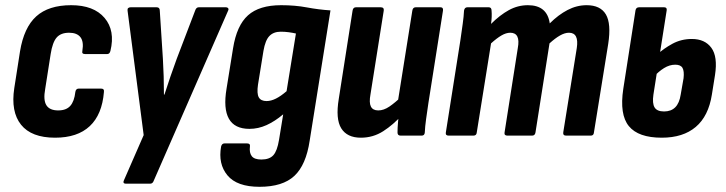

<svg xmlns="http://www.w3.org/2000/svg" viewBox="-20 -522 2796 739"><path d="M192 8Q101 8 61 -42Q21 -92 35 -183L57 -324Q72 -416 119.5 -459Q167 -502 254 -502Q341 -502 382.5 -453Q424 -404 405 -326Q402 -314 393 -314H307Q294 -314 297 -326Q303 -362 289.5 -379Q276 -396 246 -396Q214 -396 198 -377.5Q182 -359 175 -314L154 -180Q146 -137 158.5 -117Q171 -97 204 -97Q235 -97 250.5 -114.5Q266 -132 270 -168Q272 -181 283 -181H369Q382 -181 380 -168Q373 -81 325.5 -36.5Q278 8 192 8Z M464 185Q458 185 456 181.5Q454 178 457 172L533 -2L471 -481Q470 -488 473.5 -491Q477 -494 483 -494H583Q595 -494 595 -481L607 -295Q609 -262 610 -227.5Q611 -193 611 -158H613Q624 -193 636 -227.5Q648 -262 660 -295L731 -481Q735 -494 745 -494H850Q855 -494 858 -490.5Q861 -487 858 -481L572 173Q568 185 558 185Z M1062 -502Q1116 -502 1161 -493.5Q1206 -485 1252 -482L1172 19Q1158 113 1113 155Q1068 197 979 197Q892 197 855.5 153Q819 109 831 42Q834 30 844 30H931Q944 30 942 42Q939 66 949 79Q959 92 986 92Q1017 92 1032 75.5Q1047 59 1054 16L1070 -82Q1038 -55 1006 -40.5Q974 -26 940 -26Q883 -26 861 -65Q839 -104 852 -181L877 -336Q891 -424 934.5 -463Q978 -502 1062 -502ZM1006 -133Q1023 -133 1042 -142.5Q1061 -152 1083 -171L1119 -393Q1106 -396 1091 -398Q1076 -400 1061 -400Q1033 -400 1017 -383.5Q1001 -367 994 -326L973 -196Q968 -162 976 -147.5Q984 -133 1006 -133Z M1369 8Q1316 8 1293.5 -28Q1271 -64 1284 -142L1337 -481Q1339 -494 1350 -494H1445Q1459 -494 1457 -481L1406 -159Q1400 -127 1407.5 -112Q1415 -97 1436 -97Q1457 -97 1479 -112Q1501 -127 1527 -152L1529 -81Q1494 -42 1455 -17Q1416 8 1369 8ZM1522 0Q1510 0 1510 -12Q1510 -30 1512 -52.5Q1514 -75 1516 -94L1511 -129L1567 -481Q1569 -494 1580 -494H1675Q1687 -494 1685 -481L1629 -126Q1624 -92 1620 -63.5Q1616 -35 1615 -12Q1614 0 1603 0Z M1707 0Q1694 0 1696 -12L1752 -367Q1757 -402 1761 -430.5Q1765 -459 1766 -481Q1768 -494 1779 -494H1861Q1872 -494 1872 -481Q1873 -470 1872.5 -457Q1872 -444 1870 -430Q1904 -464 1938.5 -483Q1973 -502 2012 -502Q2086 -502 2096 -432Q2129 -465 2164.5 -483.5Q2200 -502 2238 -502Q2291 -502 2312 -466.5Q2333 -431 2321 -353L2266 -12Q2265 0 2254 0H2159Q2146 0 2148 -13L2200 -337Q2209 -396 2170 -396Q2154 -396 2135.5 -385.5Q2117 -375 2095 -355L2041 -12Q2039 0 2028 0H1933Q1920 0 1922 -12L1973 -337Q1984 -396 1944 -396Q1928 -396 1910 -385.5Q1892 -375 1870 -355L1815 -12Q1814 0 1802 0Z M2527 8Q2437 8 2400.5 -36.5Q2364 -81 2379 -180L2426 -482Q2428 -494 2440 -494H2536Q2548 -494 2546 -482L2495 -158Q2490 -124 2499.5 -108.5Q2509 -93 2536 -93Q2563 -93 2579 -109Q2595 -125 2600 -158L2611 -221Q2614 -248 2607 -260.5Q2600 -273 2579 -273Q2557 -273 2536 -260Q2515 -247 2496 -226L2508 -311Q2534 -335 2568 -353.5Q2602 -372 2643 -372Q2693 -372 2718 -338Q2743 -304 2732 -233L2720 -158Q2707 -75 2658 -33.5Q2609 8 2527 8Z"/></svg>

Font: Sofia Sans Condensed ExtraBold
Style: Italic
Weight: 800
Italic angle: -9°
Version: Version 4.100